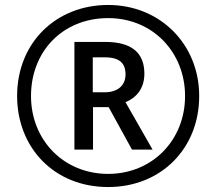

<svg xmlns="http://www.w3.org/2000/svg" viewBox="-20 -810 871 774"><path d="M416 -56C628 -56 783 -210 783 -423C783 -633 624 -790 416 -790C206 -790 49 -638 49 -423C49 -215 198 -56 416 -56ZM416 -109C237 -109 105 -245 105 -423C105 -603 233 -737 416 -737C596 -737 726 -599 726 -423C726 -243 592 -109 416 -109ZM280 -207H355V-378H418L512 -207H595L486 -398C529 -416 562 -452 562 -513C562 -598 510 -641 404 -641H280ZM402 -438H354V-579H401C459 -579 486 -558 486 -510C486 -465 454 -438 402 -438Z"/></svg>

Font: Noto Sans Malayalam UI SemiCondensed
Style: Regular
Weight: 400
Width: 4
Designer: Jelle Bosma - Monotype Design Team
Foundry: Monotype Imaging Inc.
Version: Version 2.104